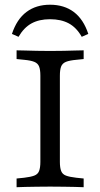

<svg xmlns="http://www.w3.org/2000/svg" viewBox="-20 -781 418 801"><path d="M180.6 -2.4Q157.3 -2.4 132.7 -2Q108.1 -1.6 86.3 -1.2Q64.5 -0.8 49.2 0V-36.3L80.6 -39.5Q108.1 -42.7 123 -48.4Q137.9 -54 143.1 -67.7Q148.4 -81.5 148.4 -105.6V-465.3Q148.4 -490.3 143.1 -503.6Q137.9 -516.9 123 -523Q108.1 -529 80.6 -531.5L49.2 -534.7V-571Q64.5 -571 86.3 -570.2Q108.1 -569.4 132.7 -569Q157.3 -568.5 180.6 -568.5H189.5H197.6Q221.8 -568.5 246.4 -569Q271 -569.4 292.3 -570.2Q313.7 -571 329 -571V-534.7L298.4 -531.5Q270.2 -529 255.2 -523Q240.3 -516.9 235.1 -503.6Q229.8 -490.3 229.8 -465.3V-105.6Q229.8 -81.5 235.1 -67.7Q240.3 -54 255.2 -48.4Q270.2 -42.7 298.4 -39.5L329 -36.3V0Q313.7 -0.8 292.3 -1.2Q271 -1.6 246.4 -2Q221.8 -2.4 197.6 -2.4H189.5ZM188.7 -761.3Q247.6 -761.3 287.9 -731Q328.2 -700.8 348.4 -639.5L321 -627.4Q299.2 -666.1 266.9 -683.5Q234.7 -700.8 188.7 -700.8Q143.5 -700.8 111.7 -683.5Q79.8 -666.1 57.3 -627.4L29.8 -639.5Q50 -700.8 90.3 -731Q130.6 -761.3 188.7 -761.3Z"/></svg>

Font: Playfair 9pt
Style: Regular
Weight: 400
Designer: Claus Eggers Sørensen
Foundry: Claus Eggers Sørensen
Version: Version 2.203